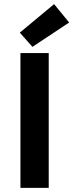

<svg xmlns="http://www.w3.org/2000/svg" viewBox="-20 -910 355 930"><path d="M79 0V-653H216V0ZM137 -683 76 -752 242 -890 315 -801Z"/></svg>

Font: Assistant ExtraLight
Style: Bold
Weight: 700
Version: Version 3.000